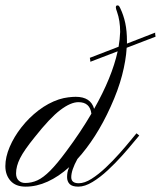

<svg xmlns="http://www.w3.org/2000/svg" viewBox="-20 -696 601 717"><path d="M75.7 1Q38.6 1 19.3 -20.8Q0 -42.5 0 -75.7Q0 -109.4 16.1 -147.2Q32.2 -185.1 60.1 -220.7Q87.9 -256.3 124 -283.9Q160.2 -311.5 199.7 -324.7Q218.3 -330.6 234.9 -332.5Q251.5 -334.5 262.7 -334.5Q318.8 -334.5 331.5 -289.6Q397.9 -406.7 419.4 -504.4L317.4 -465.3Q317.4 -472.7 315.4 -480L422.9 -521.5Q427.7 -549.8 428.7 -576.7Q428.7 -619.1 417 -651.9Q412.6 -663.1 412.6 -668.5Q412.6 -675.8 418.5 -675.8Q421.9 -675.8 423.8 -674.1Q425.8 -672.4 429.2 -665Q441.4 -639.6 447.8 -609.9Q454.1 -580.1 454.1 -542V-533.2L559.6 -574.2Q559.1 -569.3 559.8 -566.2Q560.5 -563 561 -559.1L453.1 -517.6Q450.2 -469.7 435.8 -414.6Q421.4 -359.4 393.1 -297.4Q366.2 -237.8 334.7 -188.7Q303.2 -139.6 269 -102.1Q246.1 -60.5 246.1 -34.2Q246.1 -11.7 273.9 -11.7Q295.9 -11.7 322 -28.3Q348.1 -44.9 375 -70.3Q401.9 -95.7 425.5 -122.3Q449.2 -148.9 466.3 -169.9Q483.4 -190.9 489.7 -198.2L500 -189.9Q494.1 -183.6 477.1 -162.6Q460 -141.6 435.3 -114Q410.6 -86.4 382.3 -60.1Q354 -33.7 325.4 -16.4Q296.9 1 272.5 1Q249.5 1 240 -8.8Q230.5 -18.6 230.5 -34.7Q230.5 -43 231.9 -51.8Q233.4 -60.5 238.3 -71.8Q199.2 -36.6 158 -17.8Q116.7 1 75.7 1ZM74.2 -12.7Q98.1 -12.7 119.9 -22.7Q141.6 -32.7 167.2 -58.3Q192.9 -84 227.5 -130.9Q281.7 -203.6 321.3 -271.5Q315.9 -314.5 272.9 -314.5Q244.1 -314.5 205.3 -285.2Q166.5 -255.9 109.4 -183.6Q69.8 -134.8 54.9 -105Q40 -75.2 40 -48.8Q40 -31.2 49.6 -22Q59.1 -12.7 74.2 -12.7Z"/></svg>

Font: Pinyon Script
Style: Regular
Weight: 400
Designer: Nicole Fally, Eben Sorkin
Foundry: Sorkin Type Co.
Version: Version 1.008; ttfautohint (v1.8.4.7-5d5b)